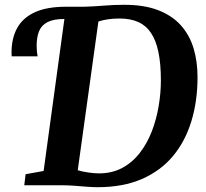

<svg xmlns="http://www.w3.org/2000/svg" viewBox="-20 -771 856 799"><path d="M386 8Q365.5 8 340.5 6Q315.5 4 289.5 2Q263.5 0 240.5 0H81L86.5 -46L161.5 -59.5L248 -692L234.5 -718L255 -743H330.5Q369.5 -744 411.2 -747.5Q453 -751 494 -751Q578.5 -751.5 637.2 -729Q696 -706.5 732.5 -665.8Q769 -625 785.5 -570Q802 -515 802 -450Q802 -350.5 776.5 -266.8Q751 -183 699.8 -121.5Q648.5 -60 570.2 -26Q492 8 386 8ZM391.5 -49.5Q447 -49.5 489.2 -72.5Q531.5 -95.5 562 -135Q592.5 -174.5 611.8 -224.5Q631 -274.5 640.2 -329Q649.5 -383.5 649.5 -436.5Q649.5 -505.5 639.2 -554.5Q629 -603.5 608.2 -634.2Q587.5 -665 555 -679.5Q522.5 -694 477.5 -694Q450.5 -694 428 -690.5Q405.5 -687 389.5 -681.5L303.5 -62.5Q323.5 -56.5 348.8 -53Q374 -49.5 391.5 -49.5ZM28.5 -536.5Q28.5 -541 28.2 -544.5Q28 -548 28 -552.5Q28 -612 51.5 -654.5Q75 -697 125 -720Q175 -743 255 -743L248 -692Q203 -692 177.8 -679Q152.5 -666 142.5 -641Q132.5 -616 132.5 -580Q132.5 -568.5 133.5 -557.5Q134.5 -546.5 136.5 -536.5Z"/></svg>

Font: Merriweather 20pt
Style: Bold Italic
Weight: 700
Italic angle: -7.8°
Version: Version 2.101